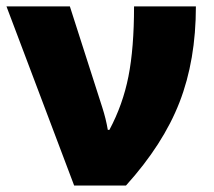

<svg xmlns="http://www.w3.org/2000/svg" viewBox="-20 -573 660 593"><path d="M0 -553.2H195.8L295.9 -241.2Q307.1 -206.5 313 -171.9H317.9Q359.4 -249.5 376.7 -336.9Q394 -424.3 394 -553.2H585Q585 -387.2 534.4 -257.1Q483.9 -127 369.1 0H209Z"/></svg>

Font: OpenSansExtrabold
Style: Regular
Weight: 800
Foundry: Ascender Corporation
Version: Version 1.10